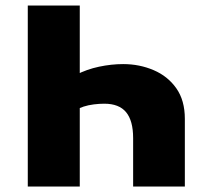

<svg xmlns="http://www.w3.org/2000/svg" viewBox="-20 -678 749 698"><path d="M270 -658V0H81V-658ZM428 -445Q487 -445 538.5 -423Q590 -401 621 -357Q652 -313 652 -246V0H464V-176Q464 -239 438.5 -270Q413 -301 359 -301Q341 -301 321 -298.5Q301 -296 284 -290.5Q267 -285 257 -278L187 -349Q216 -385 255.5 -405.5Q295 -426 340 -435.5Q385 -445 428 -445Z"/></svg>

Font: Ysabeau Office Black
Style: Regular
Weight: 900
Designer: Christian Thalmann (Catharsis Fonts)
Version: Version 2.001;gftools[0.9.30]; featfreeze: tnum,lnum,ss02